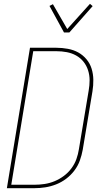

<svg xmlns="http://www.w3.org/2000/svg" viewBox="-20 -985 540 1005"><path d="M16 0 137 -735H275Q305 -735 335 -729.5Q365 -724 389.5 -710.5Q414 -697 432.5 -675Q451 -653 459.5 -625.5Q468 -598 468.5 -568Q469 -538 464 -507L413 -201Q408 -173 398 -145Q388 -117 369.5 -92.5Q351 -68 326.5 -49.5Q302 -31 274 -20Q246 -9 217.5 -4.5Q189 0 161 0ZM39 -18H161Q187 -18 213.5 -22Q240 -26 265.5 -36.5Q291 -47 314 -64Q337 -81 354 -104Q371 -127 380 -152.5Q389 -178 393 -204L444 -510Q449 -538 449 -565Q449 -592 441 -617Q433 -642 417 -662Q401 -682 378.5 -694.5Q356 -707 329.5 -712Q303 -717 275 -717H154ZM315 -815 239 -954 257 -963 332 -833 451 -965 465 -953 343 -815Z"/></svg>

Font: Iosevka SS18 Thin
Style: Italic
Weight: 100
Italic angle: -9°
Monospace: yes
Designer: Belleve Invis
Foundry: Belleve Invis
Version: Version 25.1.1; ttfautohint (v1.8.4)